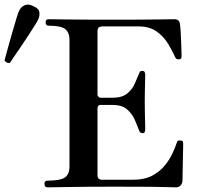

<svg xmlns="http://www.w3.org/2000/svg" viewBox="-169 -809 857 829"><path d="M36 0Q23 0 23 -16Q23 -29 36 -29Q92 -29 111.5 -43Q131 -57 131 -90V-638Q131 -668 113 -683Q95 -698 41 -698Q28 -698 28 -713Q28 -726 41 -726Q49 -726 117.5 -725Q186 -724 319 -724Q445 -724 510 -725Q575 -726 584 -726Q607 -726 608 -703Q610 -694 611 -673.5Q612 -653 613 -630Q614 -607 614.5 -589Q615 -571 615 -566Q615 -562 613 -557.5Q611 -553 604 -553Q597 -553 593.5 -554.5Q590 -556 587 -563Q575 -590 556.5 -620.5Q538 -651 507.5 -673Q477 -695 428 -695H273Q264 -695 258 -691Q252 -687 252 -674V-400Q252 -396 256 -391.5Q260 -387 265 -387H316Q358 -387 380 -405Q402 -423 412.5 -447Q423 -471 430 -488Q433 -496 435.5 -499.5Q438 -503 446 -503Q453 -503 455.5 -498Q458 -493 458 -488Q458 -480 457.5 -459.5Q457 -439 456.5 -415Q456 -391 456 -371Q456 -352 456.5 -325.5Q457 -299 457.5 -277.5Q458 -256 458 -249Q458 -234 446 -234Q435 -234 431 -247Q424 -266 413 -291.5Q402 -317 380 -336.5Q358 -356 316 -356H265Q252 -356 252 -341V-52Q252 -33 272 -33H407Q455 -33 488 -50.5Q521 -68 542.5 -94.5Q564 -121 576 -147.5Q588 -174 594 -192Q597 -201 600.5 -202Q604 -203 611 -202Q612 -202 612 -202Q620 -201 621 -197Q622 -193 622 -188Q622 -184 621.5 -163Q621 -142 620.5 -114.5Q620 -87 619.5 -63.5Q619 -40 619 -31Q619 -18 611.5 -9Q604 0 590 0Q583 0 559 -1Q535 -2 480 -2.5Q425 -3 326 -3Q204 -3 125.5 -1.5Q47 0 36 0ZM-125.8 -538Q-132.4 -535.4 -139.8 -539.2Q-147.2 -543 -149.3 -548.7Q-148.2 -552.8 -142.7 -573.3Q-137.2 -593.8 -129.1 -622.7Q-121 -651.6 -112.4 -680.8Q-103.9 -710 -97 -733.1Q-90.1 -756.1 -86 -763.1Q-78.9 -778.7 -63 -786.2Q-47.1 -793.6 -25.8 -782.8Q-1.4 -772.6 0.9 -756.6Q3.2 -740.6 -4 -725Q-7.5 -717.1 -20.2 -697.1Q-32.9 -677.1 -49.7 -651.2Q-66.5 -625.3 -83.4 -600.6Q-100.3 -575.8 -112.3 -558.5Q-124.2 -541.2 -125.8 -538Z"/></svg>

Font: Zen Antique Soft
Style: Regular
Weight: 400
Designer: Yoshimichi Ohira
Foundry: Positype
Version: Version 1.001